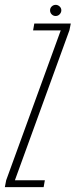

<svg xmlns="http://www.w3.org/2000/svg" viewBox="-53 -772 312 792"><path d="M-33 0H127L132 -28.5H8.5L233.5 -647.5L239 -675H88.5L83.5 -646.5H197.5L-27.5 -28.5ZM176.5 -706Q186.5 -706 193.2 -713.2Q200 -720.5 200 -729.5Q200 -739 192.8 -745.5Q185.5 -752 177 -752Q167.5 -752 160.5 -745.5Q153.5 -739 153.5 -729.5Q153.5 -719.5 160.2 -712.8Q167 -706 176.5 -706Z"/></svg>

Font: Anybody ExtraCondensed ExtraLight
Style: Italic
Weight: 250
Width: 2
Italic angle: -10°
Version: Version 1.113;gftools[0.9.25]